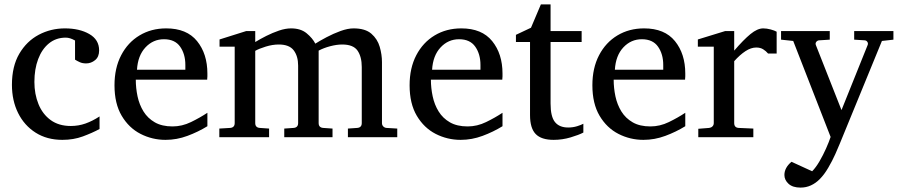

<svg xmlns="http://www.w3.org/2000/svg" viewBox="-20 -623 4087 872"><path d="M432.1 -37.1Q398.4 -19 356.2 -3.4Q314 12.2 263.2 12.2Q193.4 12.2 141.8 -20.5Q90.3 -53.2 62.3 -109.6Q34.2 -166 34.2 -237.8Q34.2 -321.8 67.6 -378.9Q101.1 -436 156 -465.1Q210.9 -494.1 274.9 -494.1Q340.8 -494.1 385.5 -468.5Q430.2 -442.9 430.2 -394Q430.2 -364.7 411.9 -349.9Q393.6 -335 371.1 -335Q354.5 -335 342.3 -340.6Q330.1 -346.2 320.8 -352.1V-439Q297.9 -452.1 278.8 -452.1Q234.4 -452.1 202.4 -426Q170.4 -399.9 153.3 -354.5Q136.2 -309.1 136.2 -251Q136.2 -195.8 154.8 -150.1Q173.3 -104.5 210.2 -77.6Q247.1 -50.8 301.8 -50.8Q336.4 -50.8 368.2 -62Q399.9 -73.2 432.1 -94.2Z M731.9 12.2Q671.4 12.2 618.4 -14.9Q565.4 -42 532.7 -97.2Q500 -152.3 500 -235.8Q500 -314 530.3 -372.1Q560.5 -430.2 613.8 -462.2Q667 -494.1 734.9 -494.1Q828.1 -494.1 875 -436.3Q921.9 -378.4 921.9 -289.1Q921.9 -284.2 921.9 -276.1Q921.9 -268.1 920.9 -261.2H596.7Q596.7 -223.1 604.7 -185.3Q612.8 -147.5 631.8 -116.7Q650.9 -85.9 683.1 -67.4Q715.3 -48.8 763.7 -48.8Q806.6 -48.8 847.4 -68.6Q888.2 -88.4 921.9 -110.8V-49.8Q879.9 -23.9 831.3 -5.9Q782.7 12.2 731.9 12.2ZM602.1 -306.2H821.8V-328.1Q821.8 -377.4 798.1 -411.1Q774.4 -444.8 724.6 -444.8Q675.3 -444.8 640.6 -407.7Q606 -370.6 602.1 -306.2Z M1784.2 0H1560.1V-39.1L1602.1 -42Q1623 -43.5 1623 -64V-318.8Q1623 -365.2 1603.8 -393.1Q1584.5 -420.9 1534.2 -420.9Q1509.3 -420.9 1479.7 -413.1Q1450.2 -405.3 1427.2 -393.1V-64Q1427.2 -43.5 1448.2 -42L1490.2 -39.1V0H1271V-39.1L1313 -42Q1334 -43.5 1334 -64V-325.2Q1334 -367.7 1314 -394.3Q1293.9 -420.9 1246.1 -420.9Q1217.8 -420.9 1187 -411.4Q1156.2 -401.9 1139.2 -392.1V-64Q1139.2 -43.5 1160.2 -42L1202.1 -39.1V0H976.1V-39.1L1024.9 -42Q1045.9 -43.5 1045.9 -64V-411.1H977.1V-443.8L1098.1 -481.9H1139.2V-432.1Q1161.6 -445.8 1189.7 -460Q1217.8 -474.1 1247.1 -484.1Q1276.4 -494.1 1302.2 -494.1Q1345.7 -494.1 1372.6 -471.9Q1399.4 -449.7 1412.1 -424.8Q1432.1 -437.5 1462.9 -453.9Q1493.7 -470.2 1526.6 -482.2Q1559.6 -494.1 1585.9 -494.1Q1638.7 -494.1 1666.5 -470Q1694.3 -445.8 1704.6 -410.4Q1714.8 -375 1714.8 -340.8V-64Q1714.8 -54.7 1720.9 -48.6Q1727.1 -42.5 1735.8 -42L1784.2 -39.1Z M2072.3 12.2Q2011.7 12.2 1958.7 -14.9Q1905.8 -42 1873 -97.2Q1840.3 -152.3 1840.3 -235.8Q1840.3 -314 1870.6 -372.1Q1900.9 -430.2 1954.1 -462.2Q2007.3 -494.1 2075.2 -494.1Q2168.5 -494.1 2215.3 -436.3Q2262.2 -378.4 2262.2 -289.1Q2262.2 -284.2 2262.2 -276.1Q2262.2 -268.1 2261.2 -261.2H1937Q1937 -223.1 1945.1 -185.3Q1953.1 -147.5 1972.2 -116.7Q1991.2 -85.9 2023.4 -67.4Q2055.7 -48.8 2104 -48.8Q2147 -48.8 2187.7 -68.6Q2228.5 -88.4 2262.2 -110.8V-49.8Q2220.2 -23.9 2171.6 -5.9Q2123 12.2 2072.3 12.2ZM1942.4 -306.2H2162.1V-328.1Q2162.1 -377.4 2138.4 -411.1Q2114.7 -444.8 2064.9 -444.8Q2015.6 -444.8 1981 -407.7Q1946.3 -370.6 1942.4 -306.2Z M2629.4 -21Q2609.4 -10.3 2571.5 1Q2533.7 12.2 2494.6 12.2Q2438.5 12.2 2412.8 -14.4Q2387.2 -41 2387.2 -100.1V-432.1H2323.2V-464.8L2391.6 -497.1L2436.5 -603H2480.5V-481.9H2621.6V-432.1H2480.5V-152.8Q2480.5 -93.3 2500.5 -68.6Q2520.5 -43.9 2560.5 -43.9Q2582 -43.9 2601.1 -49.8Q2620.1 -55.7 2629.4 -61Z M2902.3 12.2Q2841.8 12.2 2788.8 -14.9Q2735.8 -42 2703.1 -97.2Q2670.4 -152.3 2670.4 -235.8Q2670.4 -314 2700.7 -372.1Q2731 -430.2 2784.2 -462.2Q2837.4 -494.1 2905.3 -494.1Q2998.5 -494.1 3045.4 -436.3Q3092.3 -378.4 3092.3 -289.1Q3092.3 -284.2 3092.3 -276.1Q3092.3 -268.1 3091.3 -261.2H2767.1Q2767.1 -223.1 2775.1 -185.3Q2783.2 -147.5 2802.2 -116.7Q2821.3 -85.9 2853.5 -67.4Q2885.7 -48.8 2934.1 -48.8Q2977.1 -48.8 3017.8 -68.6Q3058.6 -88.4 3092.3 -110.8V-49.8Q3050.3 -23.9 3001.7 -5.9Q2953.1 12.2 2902.3 12.2ZM2772.5 -306.2H2992.2V-328.1Q2992.2 -377.4 2968.5 -411.1Q2944.8 -444.8 2895 -444.8Q2845.7 -444.8 2811 -407.7Q2776.4 -370.6 2772.5 -306.2Z M3507.3 -379.9H3468.3Q3459 -391.1 3446 -399.2Q3433.1 -407.2 3414.6 -407.2Q3390.6 -407.2 3365.5 -390.6Q3340.3 -374 3314.5 -345.2V-64Q3314.5 -43 3335.4 -42L3401.4 -39.1V0H3151.4V-38.1L3200.7 -42Q3209.5 -43 3215.6 -48.8Q3221.7 -54.7 3221.7 -64V-411.1H3149.4V-443.8L3273.4 -481.9H3314.5V-393.1Q3356.9 -442.4 3388.4 -468.3Q3419.9 -494.1 3446.3 -494.1Q3461.9 -494.1 3480 -489.3Q3498 -484.4 3507.3 -479Z M4037.6 -442.9 3985.4 -437 3793.5 30.8Q3787.1 46.9 3773.7 76.9Q3760.3 106.9 3741.9 138.4Q3723.6 169.9 3702.6 190.9Q3684.6 209 3662.8 219Q3641.1 229 3615.7 229Q3580.1 229 3561.3 211.7Q3542.5 194.3 3542.5 171.9Q3542.5 138.7 3574.7 111.8L3668.5 154.8Q3685.1 138.2 3701.7 109.9Q3718.3 81.5 3731.7 51.3Q3745.1 21 3752.4 -1L3582.5 -437L3527.3 -442.9V-481.9H3748.5V-442.9L3700.7 -439.9Q3692.4 -439.5 3687.3 -432.9Q3682.1 -426.3 3685.5 -418L3801.8 -123L3920.4 -418Q3923.8 -425.8 3919.4 -432.6Q3915 -439.5 3906.7 -439.9L3859.4 -442.9V-481.9H4037.6Z"/></svg>

Font: Charis
Style: Regular
Weight: 400
Designer: Walt Agee, Miriam Martin, Annie Olsen, Victor Gaultney, Lorna Priest, Alan Ward, Bob Hallissy, Martin Hosken, Sharon Cor
Foundry: SIL Global
Version: Version 7.000